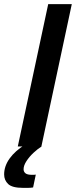

<svg xmlns="http://www.w3.org/2000/svg" viewBox="-43 -708 367 928"><path d="M43 0 190 -688H304L157 0ZM68 200Q16 200 -3.5 181.5Q-23 163 -23 135Q-23 95 3.5 58Q30 21 80 -10L158 0Q140 11 119.5 30Q99 49 85 70.5Q71 92 71 110Q71 122 80 129.5Q89 137 112 137Q115 137 119.5 137Q124 137 130 136L117 198Q105 200 92.5 200Q80 200 68 200Z"/></svg>

Font: Saira Medium
Style: Italic
Weight: 500
Italic angle: -12°
Designer: Hector Gatti with collaboration of the Omnibus-Type team
Foundry: Omnibus-Type
Version: Version 1.100; ttfautohint (v1.8.3)